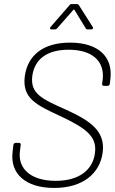

<svg xmlns="http://www.w3.org/2000/svg" viewBox="-20 -918 567 946"><path d="M234 -773H249C254 -773 259 -775 262 -779L341 -869C344 -872 347 -871 347 -869L402 -779C404 -774 409 -773 414 -773H430C437 -773 441 -779 437 -785L369 -892C367 -896 362 -898 358 -898H335C330 -898 325 -897 322 -892L229 -785C224 -779 226 -773 234 -773ZM247 8C389 8 473 -64 486 -168C499 -271 428 -322 302 -379C185 -431 129 -457 139 -543C150 -628 214 -673 318 -673C439 -673 496 -613 486 -526L483 -505C482 -499 486 -495 491 -495H510C516 -495 520 -499 521 -505L524 -529C537 -637 466 -708 325 -708C197 -708 116 -649 102 -541C89 -434 158 -401 275 -347C407 -285 458 -245 448 -165C438 -81 370 -27 255 -27C132 -27 68 -86 78 -172L82 -204C83 -210 80 -214 74 -214H57C51 -214 47 -210 46 -204L42 -169C29 -62 106 8 247 8Z"/></svg>

Font: Barlow ExtraLight
Style: Italic
Weight: 275
Italic angle: -7°
Designer: Jeremy Tribby
Foundry: Tribby Type
Version: Version 1.422;hotconv 1.0.109;makeotfexe 2.5.65596